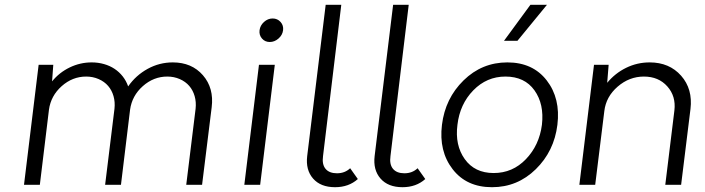

<svg xmlns="http://www.w3.org/2000/svg" viewBox="-20 -770 2936 800"><path d="M700 -510Q779 -510 825.5 -456.5Q872 -403 862 -323L822 0H756L795 -317Q798 -345 791 -369.5Q784 -394 768.5 -412Q753 -430 729 -440.5Q705 -451 677 -451Q620 -451 575 -411Q530 -371 522 -313L484 0H418L457 -317Q460 -345 453 -369.5Q446 -394 430.5 -412Q415 -430 391 -440.5Q367 -451 339 -451Q282 -451 237 -411Q192 -371 184 -313L146 0H80L141 -500H202L197 -431Q227 -468 270.5 -489Q314 -510 362 -510Q389 -510 413.5 -503Q438 -496 457.5 -483Q477 -470 491.5 -451.5Q506 -433 514 -410Q546 -456 595 -483Q644 -510 700 -510Z M1104 -595Q1084 -595 1071.5 -609.5Q1059 -624 1061.5 -644Q1064 -664 1080 -678.5Q1096 -693 1116 -693Q1136 -693 1149 -678.5Q1162 -664 1159.5 -644Q1157 -624 1140.5 -609.5Q1124 -595 1104 -595ZM998 0 1059 -500H1125L1064 0Z M1376 10Q1316 10 1284.5 -26Q1253 -62 1260 -120L1337 -750H1402L1326 -120Q1321 -85 1336.5 -66.5Q1352 -48 1384 -48Q1417 -48 1439 -69L1471 -24Q1433 10 1376 10Z M1657 10Q1597 10 1565.5 -26Q1534 -62 1541 -120L1618 -750H1683L1607 -120Q1602 -85 1617.5 -66.5Q1633 -48 1665 -48Q1698 -48 1720 -69L1752 -24Q1714 10 1657 10Z M2080 -600 2190 -750H2259L2136 -600ZM2030 10Q1924 10 1866 -65Q1808 -140 1821.5 -250Q1835 -360 1911.5 -435Q1988 -510 2094 -510Q2200 -510 2258 -435Q2316 -360 2302.5 -250Q2289 -140 2212.5 -65Q2136 10 2030 10ZM2037 -49Q2116 -49 2171.5 -107Q2227 -165 2238 -250Q2248 -336 2207 -393.5Q2166 -451 2086 -451Q2008 -451 1952 -393.5Q1896 -336 1886 -250Q1875 -165 1916.5 -107Q1958 -49 2037 -49Z M2687 -510Q2769 -510 2818 -454.5Q2867 -399 2857 -316L2818 0H2752L2790 -310Q2797 -369 2760.5 -410Q2724 -451 2663 -451Q2602 -451 2553.5 -409Q2505 -367 2498 -307L2460 0H2394L2455 -500H2516L2510 -425Q2543 -465 2589 -487.5Q2635 -510 2687 -510Z"/></svg>

Font: Orkney Light
Style: LightItalic
Weight: 300
Designer: Samuel Oakes and Alfredo Marco Pradil
Foundry: Alfredo Marco Pradil
Version: 1.0; ttfautohint (v1.5)